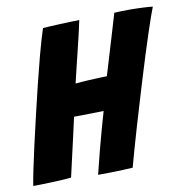

<svg xmlns="http://www.w3.org/2000/svg" viewBox="-75 -726 771 798"><g transform="rotate(-10 310.5 -327.0)"><path d="M2 -1.6Q5.2 -23.4 14.2 -67.2Q23.2 -111 36.2 -168.4Q49.2 -225.9 64.2 -289.6Q79.1 -353.4 94.4 -415.7Q109.8 -478 123.6 -530.5Q132.9 -565.2 141.2 -593.6Q149.5 -622 155.9 -641Q160.8 -641.5 179.6 -642.6Q198.5 -643.8 223.1 -644.8Q247.6 -645.9 271.4 -646.7Q295.1 -647.5 310.1 -647.5Q305.4 -624.1 297.1 -588.9Q288.9 -553.8 281.5 -524.1Q275.4 -499.1 268.9 -472.2Q262.4 -445.2 257.1 -423.2Q251.9 -401.1 249.2 -390.5Q260.8 -391.5 274.6 -392.7Q288.5 -393.9 303.6 -394.6Q318.8 -395.4 333.4 -396Q348 -396.6 360.6 -397.1Q373.2 -397.5 382.5 -397.6Q393.4 -433.6 406.6 -477.7Q419.9 -521.8 433.4 -566.9Q447 -612.1 458.8 -652Q467.8 -652.9 483.9 -653.4Q500.1 -654 516 -654Q547.1 -654 577 -652.7Q606.9 -651.4 620.9 -649.5Q615.1 -635.5 605.2 -607.1Q595.2 -578.8 582.7 -540.2Q570.1 -501.8 555.9 -456.9Q541.8 -412 527.3 -364.4Q512.9 -316.8 498.9 -270.2Q482.6 -216.5 467.8 -165.8Q452.9 -115.1 441.2 -73.6Q429.6 -32 422.2 -4.8Q410.6 -3.9 386.6 -2.8Q362.5 -1.8 333.1 -1.1Q303.8 -0.5 275.5 -0.5Q287.9 -51.2 299.4 -95.5Q311 -139.8 322.1 -180.1Q333.1 -220.4 344.2 -257.9Q333.8 -257.4 320.9 -257.2Q308 -257.1 294.1 -256.7Q280.2 -256.2 266.4 -256.1Q252.5 -255.9 240.3 -255.8Q228.1 -255.6 219 -255.6Q211.6 -222 202.4 -181.6Q193.1 -141.2 184.6 -103.8Q176.1 -66.4 170.1 -40.3Q164.1 -14.2 162.9 -8.8Q150.6 -7.1 129.1 -5.9Q107.5 -4.6 83 -3.6Q58.5 -2.5 36.6 -2.1Q14.6 -1.6 2 -1.6Z"/></g></svg>

Font: Grandstander Thin
Style: Italic
Weight: 100
Italic angle: -15°
Designer: Tyler Finck
Foundry: Etcetera Type Co
Version: Version 1.200